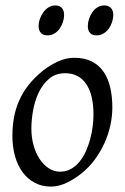

<svg xmlns="http://www.w3.org/2000/svg" viewBox="-20 -671 462 711"><path d="M326.2 -246.1Q326.2 -320.8 298.8 -360.4Q271.5 -399.9 221.2 -399.9Q186 -399.9 162.1 -379.6Q138.2 -359.4 123.5 -328.6Q108.9 -297.9 102.5 -262Q96.2 -226.1 96.2 -194.8Q96.2 -162.1 104.2 -133.1Q112.3 -104 126.7 -82.3Q141.1 -60.5 160.4 -47.9Q179.7 -35.2 202.1 -35.2Q224.6 -35.2 242.4 -45.2Q260.3 -55.2 274.2 -72Q288.1 -88.9 297.9 -110.6Q307.6 -132.3 314 -155.8Q320.3 -179.2 323.2 -202.6Q326.2 -226.1 326.2 -246.1ZM396 -272.9Q396 -240.2 388.7 -206.8Q381.3 -173.3 367.2 -141.8Q353 -110.4 332.3 -81.8Q311.5 -53.2 284.2 -30.8Q271.5 -20.5 257.3 -11.2Q243.2 -2 228.5 5.1Q213.9 12.2 198.7 16.1Q183.6 20 168.9 20Q134.8 20 108.2 5.6Q81.5 -8.8 63.2 -33.9Q44.9 -59.1 35.4 -93.5Q25.9 -127.9 25.9 -168Q25.9 -203.1 31.7 -235.6Q37.6 -268.1 50.8 -298.3Q64 -328.6 85.9 -356.4Q107.9 -384.3 140.1 -410.2Q165 -429.7 194.8 -443.4Q224.6 -457 254.9 -457Q293 -457 319.8 -443.4Q346.7 -429.7 363.5 -405.3Q380.4 -380.9 388.2 -347.2Q396 -313.5 396 -272.9ZM217.3 -616.2Q217.3 -602.5 212.9 -589.1Q208.5 -575.7 200.7 -564.7Q192.9 -553.7 181.4 -546.9Q169.9 -540 156.2 -540Q140.6 -540 131.8 -548.8Q123 -557.6 123 -574.2Q123 -587.4 127.7 -600.8Q132.3 -614.3 140.4 -625.5Q148.4 -636.7 159.9 -643.8Q171.4 -650.9 185.1 -650.9Q200.2 -650.9 208.7 -641.8Q217.3 -632.8 217.3 -616.2ZM399.4 -616.2Q399.4 -602.5 395 -589.1Q390.6 -575.7 382.6 -564.7Q374.5 -553.7 363 -546.9Q351.6 -540 337.4 -540Q322.3 -540 313.7 -548.8Q305.2 -557.6 305.2 -574.2Q305.2 -587.4 309.6 -600.8Q314 -614.3 321.8 -625.5Q329.6 -636.7 340.8 -643.8Q352.1 -650.9 366.2 -650.9Q381.3 -650.9 390.4 -641.8Q399.4 -632.8 399.4 -616.2Z"/></svg>

Font: Gentium Plus Viet
Style: Italic
Weight: 400
Italic angle: -8°
Designer: J. Victor Gaultney, Annie Olsen, Iska Routamaa, Becca Hirsbrunner
Foundry: SIL International
Version: Version 5.000